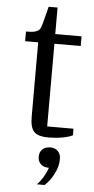

<svg xmlns="http://www.w3.org/2000/svg" viewBox="-60 -685 473 967"><g transform="rotate(5 176.5 -202.0)"><path d="M202 6Q149 6 129 -15.5Q109 -37 109 -89V-467H43V-516H52Q73 -516 85.5 -519Q98 -522 105.5 -527.5Q113 -533 116.5 -541.5Q120 -550 123 -561L146 -650H191V-516H324V-467H191V-49H324V-16Q315 -11 301.5 -7Q288 -3 271.5 0Q255 3 237 4.5Q219 6 202 6ZM165 246Q184 226 197.5 202.5Q211 179 218 158Q191 158 176.5 144Q162 130 162 108V104Q162 83 176.5 69Q191 55 217 55Q241 55 255 70Q269 85 269 106V113Q269 145 251 182Q233 219 204 246H165Z"/></g></svg>

Font: IBM Plex Serif
Style: Regular
Weight: 400
Designer: Mike Abbink, Paul van der Laan, Pieter van Rosmalen
Foundry: Bold Monday
Version: Version 2.6